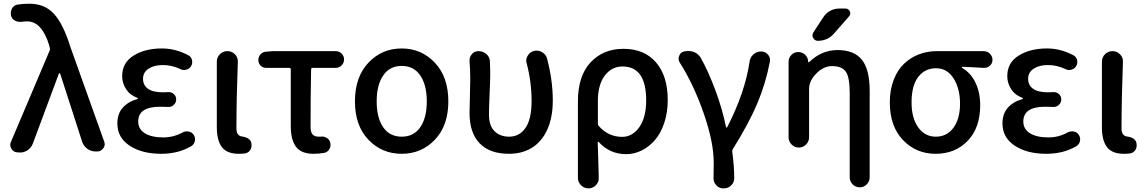

<svg xmlns="http://www.w3.org/2000/svg" viewBox="-20 -830 6278 1052"><path d="M160.2 -43.9Q151.4 -20.5 129.9 -5.9Q110.4 5.9 88.9 5.9Q85.9 5.9 83 4.9H74.2Q52.7 2.9 42 -15.6Q36.1 -25.4 36.1 -36.1Q36.1 -44.9 40 -52.7L252 -552.7Q254.9 -558.6 252.9 -566.4L250 -580.1Q210 -712.9 128.9 -712.9Q114.3 -712.9 101.6 -710.9Q95.7 -710 89.8 -710Q76.2 -710 64.5 -715.8Q46.9 -724.6 41 -742.2Q39.1 -750 39.1 -757.8Q39.1 -770.5 44.9 -782.2Q54.7 -800.8 75.2 -804.7Q103.5 -809.6 141.6 -809.6Q225.6 -809.6 276.4 -753.4Q327.1 -697.3 365.2 -574.2L550.8 -54.7Q553.7 -46.9 553.7 -40Q553.7 -28.3 545.9 -17.6Q533.2 0 512.7 0H504.9Q478.5 0 458 -15.1Q437.5 -30.3 429.7 -54.7L309.6 -426.8Q308.6 -428.7 306.2 -428.7Q303.7 -428.7 302.7 -426.8Z M863.3 12.7Q757.8 12.7 690.4 -31.7Q623 -76.2 623 -153.3Q623 -207 652.8 -240.2Q682.6 -273.4 732.4 -287.1Q735.4 -288.1 735.4 -290.5Q735.4 -293 732.4 -293.9Q692.4 -308.6 670.9 -341.3Q649.4 -374 649.4 -413.1Q649.4 -486.3 711.9 -525.4Q774.4 -564.5 867.2 -564.5Q941.4 -564.5 1011.7 -527.3Q1027.3 -519.5 1032.2 -501Q1033.2 -495.1 1033.2 -490.2Q1033.2 -477.5 1026.4 -466.8Q1017.6 -452.1 1000 -448.2Q994.1 -446.3 988.3 -446.3Q976.6 -446.3 966.8 -452.1Q920.9 -473.6 872.1 -473.6Q824.2 -473.6 793.9 -453.6Q763.7 -433.6 763.7 -398.4Q763.7 -363.3 790.5 -343.8Q817.4 -324.2 873 -324.2Q885.7 -324.2 902.3 -325.2Q903.3 -325.2 905.3 -325.2Q920.9 -325.2 932.6 -314.5Q945.3 -302.7 945.3 -285.2Q945.3 -267.6 932.6 -255.9Q920.9 -244.1 904.3 -244.1Q903.3 -244.1 902.3 -244.1Q878.9 -245.1 856.4 -245.1Q737.3 -245.1 737.3 -164.1Q737.3 -123 773.4 -100.1Q809.6 -77.1 875 -77.1Q931.6 -77.1 980.5 -104.5Q991.2 -110.4 1003.9 -110.4Q1008.8 -110.4 1013.7 -109.4Q1031.2 -106.4 1041 -91.8Q1048.8 -80.1 1048.8 -66.4Q1048.8 -62.5 1047.9 -57.6Q1043.9 -39.1 1028.3 -29.3Q957 12.7 863.3 12.7Z M1289.1 12.7Q1223.6 12.7 1195.8 -23.9Q1168 -60.5 1168 -132.8V-492.2Q1168 -516.6 1185.1 -533.2Q1202.1 -549.8 1225.6 -549.8H1226.6Q1250 -549.8 1266.6 -533.2Q1283.2 -516.6 1283.2 -494.1Q1283.2 -491.2 1280.3 -398.4Q1278.3 -335 1277.3 -297.9Q1276.4 -260.7 1275.9 -211.4Q1275.4 -162.1 1275.4 -126Q1275.4 -85.9 1306.6 -82Q1352.5 -75.2 1357.4 -44.9Q1358.4 -39.1 1358.4 -34.2Q1358.4 -20.5 1351.6 -8.8Q1340.8 7.8 1322.3 10.7Q1307.6 12.7 1289.1 12.7Z M1698.2 12.7Q1630.9 12.7 1602.1 -25.4Q1573.2 -63.5 1573.2 -139.6V-450.2Q1573.2 -458 1565.4 -458H1438.5Q1419.9 -458 1407.7 -470.7Q1395.5 -483.4 1395.5 -501Q1395.5 -519.5 1407.7 -532.7Q1419.9 -545.9 1438.5 -546.9L1475.6 -549.8H1819.3Q1837.9 -549.8 1851.6 -536.6Q1865.2 -523.4 1865.2 -504.4Q1865.2 -485.4 1851.6 -471.7Q1837.9 -458 1819.3 -458H1692.4Q1685.5 -458 1684.6 -450.2Q1681.6 -300.8 1681.6 -133.8Q1681.6 -105.5 1692.9 -93.3Q1704.1 -81.1 1726.6 -81.1Q1732.4 -81.1 1738.3 -81.1Q1741.2 -82 1743.2 -82Q1758.8 -82 1772.5 -73.2Q1787.1 -63.5 1790 -45.9Q1791 -41 1791 -36.1Q1791 -22.5 1783.2 -10.7Q1773.4 4.9 1754.9 7.8Q1726.6 12.7 1698.2 12.7Z M2180.7 12.7Q2072.3 12.7 1998.5 -64.5Q1924.8 -141.6 1924.8 -274.4Q1924.8 -408.2 1998.5 -486.3Q2072.3 -564.5 2180.7 -564.5Q2289.1 -564.5 2362.8 -486.3Q2436.5 -408.2 2436.5 -274.4Q2436.5 -141.6 2362.8 -64.5Q2289.1 12.7 2180.7 12.7ZM2318.4 -274.4Q2318.4 -364.3 2282.7 -416.5Q2247.1 -468.8 2181.2 -468.8Q2115.2 -468.8 2079.6 -416.5Q2043.9 -364.3 2043.9 -274.4Q2043.9 -184.6 2079.6 -132.8Q2115.2 -81.1 2181.2 -81.1Q2247.1 -81.1 2282.7 -132.8Q2318.4 -184.6 2318.4 -274.4Z M2768.6 12.7Q2663.1 12.7 2607.9 -44.9Q2552.7 -102.5 2552.7 -210Q2552.7 -240.2 2554.7 -301.8Q2556.6 -363.3 2556.6 -393.6Q2556.6 -453.1 2552.7 -494.1Q2552.7 -497.1 2552.7 -500Q2552.7 -518.6 2565.4 -533.2Q2579.1 -549.8 2601.6 -549.8Q2626 -549.8 2644.5 -534.2Q2663.1 -518.6 2664.1 -494.1Q2666 -466.8 2666 -418.9Q2666 -392.6 2662.6 -315.4Q2659.2 -238.3 2659.2 -202.1Q2659.2 -140.6 2689.9 -110.8Q2720.7 -81.1 2769.5 -81.1Q2826.2 -81.1 2859.4 -129.4Q2892.6 -177.7 2892.6 -275.4Q2892.6 -380.9 2866.2 -481.4Q2863.3 -489.3 2863.3 -497.1Q2863.3 -511.7 2871.1 -524.4Q2882.8 -544.9 2905.3 -550.8Q2913.1 -552.7 2919.9 -552.7Q2935.5 -552.7 2950.2 -543.9Q2971.7 -532.2 2977.5 -508.8Q3008.8 -390.6 3008.8 -279.3Q3008.8 -186.5 2979 -120.6Q2949.2 -54.7 2895.5 -21Q2841.8 12.7 2768.6 12.7Z M3204.1 202.1Q3180.7 202.1 3163.6 185.1Q3146.5 168 3146.5 144.5V-274.4Q3146.5 -414.1 3215.8 -488.3Q3285.2 -562.5 3395.5 -562.5Q3510.7 -562.5 3574.7 -487.8Q3638.7 -413.1 3638.7 -282.2Q3638.7 -213.9 3619.6 -156.7Q3600.6 -99.6 3568.4 -62.5Q3536.1 -25.4 3495.6 -5.4Q3455.1 14.6 3411.1 14.6Q3320.3 14.6 3259.8 -52.7Q3257.8 -53.7 3256.3 -53.2Q3254.9 -52.7 3254.9 -50.8Q3254.9 -32.2 3257.8 37.1Q3260.7 138.7 3260.7 146.5Q3260.7 168.9 3245.1 184.6Q3228.5 202.1 3205.1 202.1ZM3388.7 -80.1Q3445.3 -80.1 3482.9 -133.3Q3520.5 -186.5 3520.5 -280.3Q3520.5 -465.8 3390.6 -465.8Q3332 -465.8 3293.9 -416Q3255.9 -366.2 3255.9 -277.3V-152.3Q3255.9 -144.5 3260.7 -139.6Q3313.5 -80.1 3388.7 -80.1Z M4002.9 146.5Q4002.9 168.9 3987.3 184.6Q3970.7 202.1 3946.3 202.1H3942.4Q3919.9 202.1 3904.3 184.6Q3889.6 168.9 3889.6 147.5Q3889.6 146.5 3889.6 144.5Q3890.6 115.2 3890.6 60.5Q3890.6 -50.8 3835.9 -208.5Q3781.2 -366.2 3705.1 -486.3Q3698.2 -497.1 3698.2 -508.8Q3698.2 -515.6 3701.2 -523.4Q3708 -543 3727.5 -547.9L3733.4 -548.8Q3743.2 -550.8 3752.9 -550.8Q3767.6 -550.8 3782.2 -544.9Q3806.6 -535.2 3819.3 -513.7Q3861.3 -438.5 3899.4 -336.4Q3937.5 -234.4 3958 -133.8Q3959 -130.9 3961.4 -130.9Q3963.9 -130.9 3964.8 -133.8Q4062.5 -324.2 4086.9 -491.2Q4089.8 -515.6 4107.9 -531.7Q4126 -547.9 4150.4 -547.9Q4172.9 -547.9 4187.5 -531.2Q4199.2 -517.6 4199.2 -502Q4199.2 -497.1 4198.2 -491.2Q4174.8 -371.1 4129.4 -263.2Q4084 -155.3 3995.1 -12.7Q3991.2 -5.9 3992.2 1Q4002.9 81.1 4002.9 146.5Z M4490.2 -734.4Q4504.9 -757.8 4528.3 -770.5Q4551.8 -783.2 4579.1 -783.2H4612.3Q4628.9 -783.2 4636.2 -768.1Q4643.6 -752.9 4631.8 -740.2L4550.8 -647.5Q4515.6 -606.4 4460.9 -606.4Q4444.3 -606.4 4435.5 -622.1Q4431.6 -628.9 4431.6 -635.7Q4431.6 -644.5 4436.5 -652.3ZM4745.1 -332V141.6Q4745.1 164.1 4729 180.2Q4712.9 196.3 4690.4 196.3Q4668 196.3 4651.9 180.2Q4635.7 164.1 4635.7 141.6V-318.4Q4635.7 -406.2 4614.7 -437Q4593.8 -467.8 4538.1 -467.8Q4493.2 -467.8 4453.1 -427.7Q4413.1 -387.7 4413.1 -342.8V-78.1Q4413.1 -54.7 4396.5 -38.1Q4379.9 -21.5 4356.9 -21.5Q4334 -21.5 4317.4 -38.1Q4300.8 -54.7 4300.8 -78.1V-492.2Q4300.8 -513.7 4316.4 -529.3Q4332 -544.9 4353.5 -544.9Q4376 -544.9 4391.6 -529.8Q4407.2 -514.6 4408.2 -492.2V-491.2Q4408.2 -489.3 4410.2 -488.8Q4412.1 -488.3 4413.1 -489.3Q4481.4 -555.7 4568.4 -555.7Q4660.2 -555.7 4702.6 -502.4Q4745.1 -449.2 4745.1 -332Z M5106.4 12.7Q5000 12.7 4927.7 -62.5Q4855.5 -137.7 4855.5 -268.6Q4855.5 -338.9 4877 -393.6Q4898.4 -448.2 4934.6 -481.9Q4970.7 -515.6 5016.1 -532.7Q5061.5 -549.8 5112.3 -549.8H5369.1Q5389.6 -549.8 5403.8 -535.6Q5418 -521.5 5418 -502Q5418 -482.4 5403.3 -469.7Q5390.6 -458 5373 -458Q5372.1 -458 5370.1 -458Q5311.5 -461.9 5252 -463.9Q5250 -463.9 5250 -461.4Q5250 -459 5252 -458Q5298.8 -430.7 5324.7 -377.4Q5350.6 -324.2 5350.6 -252.9Q5350.6 -129.9 5282.2 -58.6Q5213.9 12.7 5106.4 12.7ZM5107.4 -81.1Q5168 -81.1 5204.1 -129.9Q5240.2 -178.7 5240.2 -262.7Q5240.2 -343.8 5205.1 -399.9Q5169.9 -456.1 5108.9 -456.1Q5047.9 -456.1 5011.2 -408.7Q4974.6 -361.3 4974.6 -268.6Q4974.6 -182.6 5011.2 -131.8Q5047.9 -81.1 5107.4 -81.1Z M5712.9 12.7Q5607.4 12.7 5540 -31.7Q5472.7 -76.2 5472.7 -153.3Q5472.7 -207 5502.4 -240.2Q5532.2 -273.4 5582 -287.1Q5585 -288.1 5585 -290.5Q5585 -293 5582 -293.9Q5542 -308.6 5520.5 -341.3Q5499 -374 5499 -413.1Q5499 -486.3 5561.5 -525.4Q5624 -564.5 5716.8 -564.5Q5791 -564.5 5861.3 -527.3Q5877 -519.5 5881.8 -501Q5882.8 -495.1 5882.8 -490.2Q5882.8 -477.5 5876 -466.8Q5867.2 -452.1 5849.6 -448.2Q5843.8 -446.3 5837.9 -446.3Q5826.2 -446.3 5816.4 -452.1Q5770.5 -473.6 5721.7 -473.6Q5673.8 -473.6 5643.6 -453.6Q5613.3 -433.6 5613.3 -398.4Q5613.3 -363.3 5640.1 -343.8Q5667 -324.2 5722.7 -324.2Q5735.4 -324.2 5752 -325.2Q5752.9 -325.2 5754.9 -325.2Q5770.5 -325.2 5782.2 -314.5Q5794.9 -302.7 5794.9 -285.2Q5794.9 -267.6 5782.2 -255.9Q5770.5 -244.1 5753.9 -244.1Q5752.9 -244.1 5752 -244.1Q5728.5 -245.1 5706.1 -245.1Q5586.9 -245.1 5586.9 -164.1Q5586.9 -123 5623 -100.1Q5659.2 -77.1 5724.6 -77.1Q5781.2 -77.1 5830.1 -104.5Q5840.8 -110.4 5853.5 -110.4Q5858.4 -110.4 5863.3 -109.4Q5880.9 -106.4 5890.6 -91.8Q5898.4 -80.1 5898.4 -66.4Q5898.4 -62.5 5897.5 -57.6Q5893.6 -39.1 5877.9 -29.3Q5806.6 12.7 5712.9 12.7Z M6138.7 12.7Q6073.2 12.7 6045.4 -23.9Q6017.6 -60.5 6017.6 -132.8V-492.2Q6017.6 -516.6 6034.7 -533.2Q6051.8 -549.8 6075.2 -549.8H6076.2Q6099.6 -549.8 6116.2 -533.2Q6132.8 -516.6 6132.8 -494.1Q6132.8 -491.2 6129.9 -398.4Q6127.9 -335 6127 -297.9Q6126 -260.7 6125.5 -211.4Q6125 -162.1 6125 -126Q6125 -85.9 6156.2 -82Q6202.1 -75.2 6207 -44.9Q6208 -39.1 6208 -34.2Q6208 -20.5 6201.2 -8.8Q6190.4 7.8 6171.9 10.7Q6157.2 12.7 6138.7 12.7Z"/></svg>

Font: Gen Jyuu Gothic P Medium
Style: Regular
Weight: 500
Designer: [Source Han Sans]
Ryoko NISHIZUKA  (kana & ideographs); Paul D. Hunt (Latin, Greek & Cyrillic); Wenlong ZHANG  (bopomofo
Version: Version 1.002.20150607